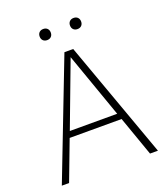

<svg xmlns="http://www.w3.org/2000/svg" viewBox="-153 -963 932 1070"><g transform="rotate(-20 313.0 -428.0)"><path d="M433 -799Q424 -790 409 -790Q394 -790 385 -799Q376 -808 376 -823Q376 -838 385 -847Q394 -856 409 -856Q424 -856 433 -847Q442 -838 442 -823Q442 -808 433 -799ZM253 -799Q244 -790 229 -790Q214 -790 205 -799Q196 -808 196 -823Q196 -838 205 -847Q214 -856 229 -856Q244 -856 253 -847Q262 -838 262 -823Q262 -808 253 -799ZM28 0 296 -694H348L598 0H551L468 -235H160L71 0ZM174 -271H455L319 -656Z"/></g></svg>

Font: Cantarell Light
Style: Regular
Weight: 300
Designer: Dave Crossland, Nikolaus Waxweiler, Florian Fecher, Jacques Le Bailly, Eben Sorkin, Alexei Vanyashin, Alexios Zavras, Em
Version: Version 0.303